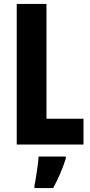

<svg xmlns="http://www.w3.org/2000/svg" viewBox="-20 -734 459 975"><path d="M65 0V-714H216V-131H404V0ZM314 72Q302 110 285.5 148Q269 186 250 221H155V208Q159 190 163 163.5Q167 137 171 109.5Q175 82 176 61H314Z"/></svg>

Font: Noto Sans Malayalam ExtraCondensed ExtraBold
Style: Regular
Weight: 800
Width: 2
Designer: Jelle Bosma - Monotype Design Team
Foundry: Monotype Imaging Inc.
Version: Version 2.104; ttfautohint (v1.8.4.7-5d5b)